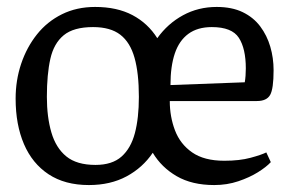

<svg xmlns="http://www.w3.org/2000/svg" viewBox="-20 -524 846 553"><path d="M236 9Q167 9 120 -22Q73 -53 49 -109Q25 -165 25 -240Q25 -293 41 -340.5Q57 -388 86.5 -425Q116 -462 158.5 -483Q201 -504 254 -504Q317 -504 361.5 -480.5Q406 -457 433 -414Q463 -456 507 -480Q551 -504 604 -504Q648 -504 679 -489Q710 -474 729.5 -448Q749 -422 758.5 -389.5Q768 -357 768 -322Q768 -268 758 -250.5Q748 -233 720 -233H469Q469 -188 484 -148.5Q499 -109 533.5 -85Q568 -61 626 -61Q670 -61 701.5 -69.5Q733 -78 747 -85L760 -57Q747 -43 723 -28Q699 -13 666.5 -2Q634 9 597 9Q533 9 489 -16.5Q445 -42 420 -84Q391 -41 344.5 -16Q298 9 236 9ZM255 -49Q303 -49 330 -73Q357 -97 368.5 -140.5Q380 -184 380 -245Q380 -313 367.5 -357.5Q355 -402 326.5 -424Q298 -446 248 -446Q192 -446 163.5 -422.5Q135 -399 125 -354.5Q115 -310 115 -245Q115 -187 128 -142.5Q141 -98 171 -73.5Q201 -49 255 -49ZM471 -279 685 -287Q688 -305 688 -327Q688 -384 668 -415Q648 -446 590 -446Q549 -446 522.5 -426.5Q496 -407 483.5 -370Q471 -333 471 -279Z"/></svg>

Font: Faustina Light
Style: Regular
Weight: 400
Version: Version 1.200